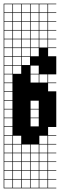

<svg xmlns="http://www.w3.org/2000/svg" viewBox="-20 -785 326 1043"><path d="M0 238.1V-765.1H285.7V-761.9H241.3V-717.5H285.7V-714.3H241.3V-669.8H285.7V-666.7H241.3V-622.2H285.7V-619H241.3V-574.6H285.7V-571.4H241.3V-527H285.7V-523.8H241.3V-479.4H285.7V-381H241.3V-336.5H285.7V-333.3H241.3V-288.9H285.7V-95.2H241.3V-50.8H285.7V-47.6H241.3V-3.2H285.7V0H241.3V44.4H285.7V47.6H241.3V92.1H285.7V95.2H241.3V139.7H285.7V142.9H241.3V187.3H285.7V190.5H241.3V234.9H285.7V238.1ZM193.7 -717.5H238.1V-761.9H193.7ZM3.2 -717.5H47.6V-761.9H3.2ZM146 -717.5H190.5V-761.9H146ZM50.8 -717.5H95.2V-761.9H50.8ZM98.4 -717.5H142.9V-761.9H98.4ZM193.7 -669.8H238.1V-714.3H193.7ZM50.8 -669.8H95.2V-714.3H50.8ZM98.4 -669.8H142.9V-714.3H98.4ZM146 -669.8H190.5V-714.3H146ZM3.2 -669.8H47.6V-714.3H3.2ZM3.2 -622.2H47.6V-666.7H3.2ZM146 -622.2H190.5V-666.7H146ZM98.4 -622.2H142.9V-666.7H98.4ZM50.8 -622.2H95.2V-666.7H50.8ZM193.7 -622.2H238.1V-666.7H193.7ZM146 -574.6H190.5V-619H146ZM193.7 -574.6H238.1V-619H193.7ZM98.4 -574.6H142.9V-619H98.4ZM50.8 -574.6H95.2V-619H50.8ZM3.2 -574.6H47.6V-619H3.2ZM146 -527H190.5V-571.4H146ZM3.2 -527H47.6V-571.4H3.2ZM193.7 -527H238.1V-571.4H193.7ZM98.4 -527H142.9V-571.4H98.4ZM50.8 -527H95.2V-571.4H50.8ZM3.2 -479.4H47.6V-523.8H3.2ZM146 -479.4H190.5V-523.8H146ZM98.4 -479.4H142.9V-523.8H98.4ZM50.8 -479.4H95.2V-523.8H50.8ZM3.2 -431.7H47.6V-476.2H3.2ZM98.4 -431.7H142.9V-476.2H98.4ZM50.8 -431.7H95.2V-476.2H50.8ZM146 -384.1H190.5V-428.6H146ZM3.2 -384.1H47.6V-428.6H3.2ZM50.8 -384.1H95.2V-428.6H50.8ZM47.6 -381H3.2V-336.5H47.6ZM146 -336.5H190.5V-381H146ZM193.7 -336.5H238.1V-381H193.7ZM3.2 -288.9H47.6V-333.3H3.2ZM3.2 -241.3H47.6V-285.7H3.2ZM146 -193.7H190.5V-238.1H146ZM3.2 -193.7H47.6V-238.1H3.2ZM146 -146H190.5V-190.5H146ZM3.2 -146H47.6V-190.5H3.2ZM146 -98.4H190.5V-142.9H146ZM3.2 -98.4H47.6V-142.9H3.2ZM3.2 -50.8H47.6V-95.2H3.2ZM50.8 -3.2H95.2V-47.6H50.8ZM193.7 -3.2H238.1V-47.6H193.7ZM3.2 -3.2H47.6V-47.6H3.2ZM98.4 44.4H142.9V0H98.4ZM50.8 44.4H95.2V0H50.8ZM193.7 44.4H238.1V0H193.7ZM3.2 44.4H47.6V0H3.2ZM146 44.4H190.5V0H146ZM3.2 92.1H47.6V47.6H3.2ZM98.4 92.1H142.9V47.6H98.4ZM50.8 92.1H95.2V47.6H50.8ZM193.7 92.1H238.1V47.6H193.7ZM146 92.1H190.5V47.6H146ZM98.4 139.7H142.9V95.2H98.4ZM146 139.7H190.5V95.2H146ZM193.7 139.7H238.1V95.2H193.7ZM50.8 139.7H95.2V95.2H50.8ZM3.2 139.7H47.6V95.2H3.2ZM146 187.3H190.5V142.9H146ZM193.7 187.3H238.1V142.9H193.7ZM50.8 187.3H95.2V142.9H50.8ZM3.2 187.3H47.6V142.9H3.2ZM98.4 187.3H142.9V142.9H98.4ZM193.7 234.9H238.1V190.5H193.7ZM146 234.9H190.5V190.5H146ZM50.8 234.9H95.2V190.5H50.8ZM98.4 234.9H142.9V190.5H98.4ZM3.2 234.9H47.6V190.5H3.2Z"/></svg>

Font: Jacquard 12 Charted
Style: Regular
Weight: 400
Designer: Sarah Cadigan-Fried
Version: Version 1.000